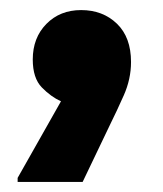

<svg xmlns="http://www.w3.org/2000/svg" viewBox="-20 -202 323 381"><path d="M101 -1Q81 -10 63 -28.5Q45 -47 45 -84Q45 -127 72 -154.5Q99 -182 141 -182Q184 -182 212 -155Q240 -128 240 -79Q240 -45 225.5 -12.5Q211 20 200 42L144 159H15V151Z"/></svg>

Font: Kufam
Style: Bold
Weight: 700
Designer: Wael Morcos, Artur Schmal
Foundry: Original Type
Version: Version 1.300; ttfautohint (v1.8.3)